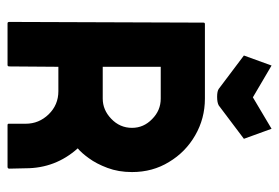

<svg xmlns="http://www.w3.org/2000/svg" viewBox="-138 -620 758 522"><g transform="rotate(90 241.0 -359.0)"><path d="M156.7 -0.5H43.5Q39.6 -0.5 39.6 -5.4L41.5 -533.2Q41.5 -537.1 45.4 -537.1H248Q302.2 -537.1 347.9 -510.7Q393.6 -484.4 420.4 -439.5Q447.8 -395 447.8 -338.9Q447.8 -302.2 436.5 -272.2Q425.3 -242.2 410.2 -221.7Q395.5 -201.2 383.3 -191.4Q437.5 -130.9 437.5 -49.8L438.5 -5.4Q438.5 -0.5 433.6 -0.5H320.3Q316.4 -0.5 316.4 -3.4V-49.8Q316.4 -85.9 290.8 -112.3Q265.1 -138.7 228 -138.7H161.6L160.6 -5.4Q160.6 -0.5 156.7 -0.5ZM248 -417H161.6V-259.3H248Q278.8 -259.3 302.7 -282.2Q327.6 -305.7 327.6 -338.9Q327.6 -370.6 303.7 -393.6Q280.3 -417 248 -417ZM221.7 -574.7 130.9 -643.1 158.2 -718.3 244.6 -667.5 330.1 -718.3 357.4 -643.1 266.6 -574.7Q258.8 -570.3 243.2 -570.3Q228 -570.3 221.7 -574.7Z"/></g></svg>

Font: WRV
Style: Display
Weight: 400
Designer: Will Viles x Danh Hong
Version: Version 8.001; ttfautohint (v1.8.3)